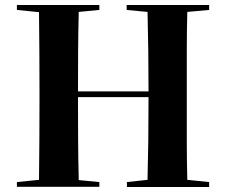

<svg xmlns="http://www.w3.org/2000/svg" viewBox="-20 -760 910 773"><path d="M822 -720 734 -712Q732 -630 732 -551.5Q732 -473 732 -395V-351Q732 -274 732 -196.5Q732 -119 734 -36L822 -27V-7H491V-27L574 -36Q576 -116 577 -196Q578 -276 578 -369H294Q294 -278 294.5 -197.5Q295 -117 297 -35L380 -27V-8H48V-27L137 -36Q138 -117 138.5 -195Q139 -273 139 -351V-395Q139 -473 138.5 -551Q138 -629 137 -711L48 -720V-740H380V-720L297 -712Q295 -631 294.5 -553Q294 -475 294 -392H578Q578 -474 577 -552.5Q576 -631 574 -712L490 -720V-740H822Z"/></svg>

Font: XinYuGongZhangJiaSongA
Style: Regular
Weight: 900
Designer: XinYuGong
Foundry: Adobe Systems Incorporated
Version: Version 1.00